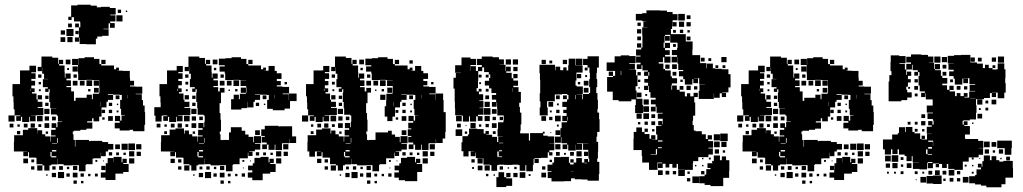

<svg xmlns="http://www.w3.org/2000/svg" viewBox="-20 -764 4342 815"><path d="M294 -691H284V-679H270V-693H282V-741H309V-744H365V-740H391V-733H408V-735H446V-730H471V-702H448V-699H470V-673H448V-666H467V-646H447V-665H441V-642H419V-640H441V-612H414V-609H393V-600H387V-576H347V-577H318V-604H316V-587H298V-605H315V-648H321V-669H320V-673H294ZM480 -723H494V-709H480ZM514 -719H520V-713H514ZM474 -699H500V-673H474ZM269 -664H285V-648H269ZM299 -648V-664H315V-648ZM262 -641H292V-611H262ZM238 -635H256V-617H238ZM300 -619V-633H314V-619ZM288 -607V-585H266V-607ZM237 -606H257V-586H237ZM594 -288H596V-234H593V-207H545V-213H530V-210H488V-219H467V-243H488V-250H468V-272H490V-252H496V-274H510V-276H494V-302H490V-340H497V-361H489V-362H460V-365H438V-362H460V-340H438V-332H432V-308H411V-269H401V-249H377V-262H371V-249H350V-244H372V-218H347V-213H321V-209H294V-206H289V-194H292V-170H298V-141H300V-170H358V-165H364V-166H414V-161H439V-153H461V-129H439V-121H429V-101H409V-116H408V-92H379V-91H373V-67H346V-64H343V-37H315V-63H288V-62H250V-67H225V-91H224V-66H198V-62H190V-40H168V-62H160V-67H135V-94H132V-95H103V-118H99V-101H79V-121H96V-122H79V-121H39V-161H40V-190H77V-213H100V-220H138V-197H139V-211H159V-194H172V-185H193V-163H195V-185H216V-189H197V-213H216V-221H199V-241H219V-224H224V-246H244V-248H226V-273H221V-278H196V-304H219V-305H193V-331H189V-371H191V-385H186V-374H172V-388H183V-394H162V-428H183V-429H167V-451H159V-478H158V-462H140V-480H156V-524H202V-519H227V-493H230V-510H248V-492H231V-486H254V-457H255V-434H258V-452H280V-430H262V-423H281V-399H262V-394H282V-376H294V-336H301V-349H348V-362H370V-343H374V-366H400V-370H402V-393H401V-424H372V-425H346V-424H312V-453H311V-488H286V-514H312V-489H313V-517H339V-521H379V-514H402V-492H410V-486H464V-470H473V-477H485V-465H478V-464H502V-463H531V-434H532V-421H549V-401H532V-397H555V-396H584V-366H556V-364H582V-339H587V-316H594ZM259 -511H279V-491H259ZM410 -510H428V-492H410ZM49 -271H66V-274H42V-300H38V-329H37V-355H33V-407H65V-465H105V-485H133V-457H113V-453H131V-429H113V-421H129V-401H113V-389H127V-373H116V-367H135V-342H140V-332H160V-310H140V-306H164V-276H136V-274H112V-273H131V-249H107V-268H104V-246H74V-268H69V-251H49ZM288 -482H310V-460H288ZM273 -475V-467H265V-475ZM142 -448H156V-434H142ZM292 -434V-448H306V-434ZM347 -423H371V-399H347ZM378 -422H400V-400H378ZM309 -401H289V-421H309ZM319 -401V-421H339V-401ZM144 -416H154V-406H144ZM399 -391V-371H379V-391ZM111 -387H110V-378H111ZM364 -386V-376H354V-386ZM153 -385V-377H145V-385ZM522 -346V-361H521V-346ZM140 -360H158V-342H140ZM471 -359H487V-343H471ZM172 -358H186V-344H172ZM405 -313H406V-332H405ZM186 -314H172V-328H186ZM442 -328H456V-314H442ZM476 -318V-324H482V-318ZM190 -280H168V-302H190ZM412 -298H426V-284H412ZM456 -284H442V-298H456ZM483 -287H475V-295H483ZM16 -274H42V-248H16ZM137 -273H161V-249H137ZM459 -251H439V-271H459ZM170 -252V-270H188V-252ZM201 -253V-269H217V-253ZM424 -266V-256H414V-266ZM169 -241H189V-221H169ZM128 -240V-222H110V-240ZM37 -223H21V-239H37ZM97 -239V-223H81V-239ZM155 -237V-225H143V-237ZM54 -226V-236H64V-226ZM66 -194H52V-208H66ZM184 -206V-196H174V-206ZM223 -158H226V-178H223ZM201 -155H222V-157H201ZM553 -127H525V-155H553ZM496 -154H522V-128H496ZM580 -130H558V-152H580ZM469 -151H489V-131H469ZM219 -127H201V-121H219ZM550 -100H528V-122H550ZM578 -102H560V-120H578ZM194 -119V-100H198V-96H219V-101H199V-119ZM442 -104V-118H456V-104ZM485 -117V-105H473V-117ZM514 -116V-106H504V-116ZM518 -72H503V-68H526V-34H503V-27H470V0H428V-10H408V-32H428V-42H429V-71H437V-93H461V-75H462V-98H496V-75H500V-90H518ZM550 -70H528V-92H550ZM99 -71H79V-91H99ZM113 -75V-87H125V-75ZM385 -77V-85H393V-77ZM417 -79V-83H421V-79ZM160 -40H138V-62H160ZM290 -42V-60H308V-42ZM410 -42V-60H428V-42ZM231 -43V-59H247V-43ZM126 -44H112V-58H126ZM202 -44V-58H216V-44ZM264 -46V-56H274V-46ZM252 -8H226V-34H252ZM309 -11H289V-31H309ZM218 -12H200V-30H218ZM276 -14H262V-28H276ZM336 -14H322V-28H336ZM395 -15H383V-27H395ZM364 -16H354V-26H364ZM182 -18H176V-24H182ZM306 16H292V2H306ZM334 14H324V4H334Z M1032 -116V-92H997V-67H970V-64H967V-37H939V-63H912V-62H874V-67H849V-90H848V-66H822V-62H814V-40H792V-62H784V-67H759V-94H756V-95H727V-118H723V-101H703V-121H720V-122H703V-121H663V-161H664V-190H700V-214H725V-219H761V-197H764V-210H782V-194H796V-185H817V-163H819V-185H840V-189H821V-213H840V-220H822V-242H844V-224H847V-247H849V-273H845V-277H819V-305H817V-331H813V-371H815V-385H810V-374H796V-388H807V-394H786V-428H790V-451H783V-478H782V-462H764V-480H780V-524H826V-518H850V-493H854V-510H872V-492H855V-486H878V-457H879V-434H882V-452H904V-430H886V-423H905V-399H886V-394H906V-376H913V-391H933V-371H918V-326H912V-284H916V-256H918V-206H913V-194H916V-170H922V-168H924V-170H952V-202H960V-224H1006V-209H1021V-193H1035V-183H1055V-160H1058V-186H1088V-156H1062V-153H1085V-129H1062V-122H1038V-120H1052V-102H1034V-116ZM1207 -339V-367H1239V-335H1211V-303H1188V-296H1138V-302H1114V-340H1121V-361H1113V-362H1084V-364H1062V-362H1084V-340H1062V-332H1056V-308H1030V-332H1029V-305H1005V-299H961V-343H972V-362H994V-343H998V-366H1024V-370H1026V-393H1025V-399H1001V-423H1025V-424H996V-425H970V-424H936V-452H934V-460H912V-482H934V-487H909V-515H937V-517H963V-521H1003V-514H1026V-492H1034V-486H1088V-470H1097V-477H1109V-465H1102V-464H1120V-484H1146V-463H1155V-453H1175V-429H1155V-420H1172V-402H1155V-397H1179V-395H1207V-367H1180V-364H1206V-339ZM883 -511H903V-491H883ZM1034 -510H1052V-492H1034ZM666 -273V-248H640V-273H635V-309H662V-329H661V-355H657V-407H689V-465H730V-484H756V-458H737V-453H755V-429H737V-420H752V-402H737V-389H751V-373H740V-367H759V-341H763V-332H784V-310H763V-306H788V-276H759V-275H736V-273H755V-249H731V-268H728V-246H698V-268H693V-251H673V-271H690V-274H671V-273ZM898 -476V-466H888V-476ZM766 -448H780V-434H766ZM916 -434V-448H930V-434ZM971 -423H995V-399H971ZM933 -401H913V-421H933ZM943 -421H963V-401H943ZM767 -417H779V-405H767ZM1188 -416H1198V-406H1188ZM1002 -370V-392H1024V-370ZM735 -387H733V-378H735ZM988 -386V-376H978V-386ZM777 -385V-377H769V-385ZM956 -384V-378H950V-384ZM1146 -346V-361H1145V-346ZM764 -360H782V-342H764ZM1095 -359H1111V-343H1095ZM796 -358H810V-344H796ZM810 -314H796V-328H810ZM1066 -314V-328H1080V-314ZM1106 -324V-318H1100V-324ZM814 -280H792V-302H814ZM761 -273H785V-249H761ZM794 -252V-270H812V-252ZM826 -254V-269H841V-254ZM793 -241H813V-221H793ZM752 -240V-222H734V-240ZM661 -223H645V-239H661ZM721 -239V-223H705V-239ZM779 -237V-225H767V-237ZM678 -226V-236H688V-226ZM1166 -228H1220V-185H1237V-157H1209V-174H1208V-156H1179V-155H1177V-127H1149V-150H1146V-128H1120V-150H1113V-131H1093V-151H1112V-159H1091V-183H1104V-187H1089V-215H1104V-230H1162V-227H1166ZM1083 -191H1063V-211H1083ZM689 -195H677V-207H689ZM808 -206V-196H798V-206ZM847 -158H849V-178H847ZM825 -155H846V-157H825ZM1204 -130H1182V-152H1204ZM842 -127H825V-121H842ZM1174 -100H1152V-122H1174ZM1202 -102H1184V-120H1202ZM818 -119V-100H822V-96H842V-101H823V-119ZM1080 -118V-104H1066V-118ZM1097 -105V-117H1109V-105ZM1128 -106V-116H1138V-106ZM1142 -72H1127V-68H1150V-34H1127V-27H1095V1H1051V-10H1032V-32H1051V-41H1033V-61H1053V-71H1060V-94H1086V-98H1120V-75H1124V-90H1142ZM1174 -70H1152V-92H1174ZM722 -72H704V-90H722ZM750 -74H736V-88H750ZM1009 -85H1017V-77H1009ZM1045 -83V-79H1041V-83ZM784 -40H762V-62H784ZM914 -42V-60H932V-42ZM750 -44H736V-58H750ZM856 -44V-58H870V-44ZM827 -45V-57H839V-45ZM888 -46V-56H898V-46ZM1015 -53V-49H1011V-53ZM876 -8H850V-34H876ZM933 -11H913V-31H933ZM842 -12H824V-30H842ZM900 -14H886V-28H900ZM1020 -14H1006V-28H1020ZM959 -15H947V-27H959ZM988 -16H978V-26H988ZM806 -18H800V-24H806ZM930 16H916V2H930ZM958 14H948V4H958Z M1654 -116V-92H1619V-67H1592V-64H1589V-37H1561V-63H1534V-62H1496V-67H1471V-90H1470V-66H1444V-62H1436V-40H1414V-62H1406V-67H1381V-94H1378V-95H1349V-118H1345V-101H1325V-121H1342V-122H1325V-121H1317V-99H1293V-121H1285V-161H1286V-190H1322V-214H1347V-219H1383V-197H1386V-210H1404V-194H1418V-185H1439V-163H1441V-185H1462V-189H1443V-213H1462V-220H1444V-242H1466V-224H1469V-247H1471V-273H1467V-277H1441V-305H1439V-331H1435V-371H1437V-385H1432V-374H1418V-388H1429V-394H1408V-428H1412V-451H1405V-478H1404V-462H1386V-480H1402V-524H1448V-518H1472V-493H1476V-510H1494V-492H1477V-486H1500V-457H1501V-434H1504V-452H1526V-430H1508V-423H1527V-399H1508V-394H1528V-376H1535V-391H1555V-371H1540V-326H1534V-284H1538V-256H1540V-206H1535V-194H1538V-170H1544V-168H1546V-170H1574V-202H1627V-209H1643V-193H1657V-183H1677V-160H1680V-186H1710V-156H1684V-153H1707V-129H1684V-122H1660V-120H1674V-102H1656V-116ZM1863 -288H1872V-204H1870V-176H1859V-157H1831V-174H1830V-156H1801V-155H1799V-127H1771V-150H1768V-128H1742V-150H1735V-131H1715V-151H1734V-159H1713V-183H1726V-187H1711V-215H1726V-219H1713V-243H1734V-250H1714V-272H1736V-252H1742V-274H1756V-275H1739V-302H1736V-340H1743V-361H1735V-362H1706V-364H1684V-362H1706V-340H1684V-332H1678V-308H1657V-269H1646V-250H1624V-269H1613V-313H1619V-337H1620V-366H1646V-370H1648V-393H1647V-399H1623V-423H1647V-424H1618V-425H1592V-424H1558V-452H1556V-460H1534V-482H1556V-487H1531V-515H1559V-517H1585V-521H1625V-514H1648V-492H1656V-486H1710V-470H1719V-477H1731V-465H1724V-464H1742V-484H1768V-463H1777V-453H1797V-429H1777V-420H1794V-402H1777V-397H1801V-395H1829V-367H1802V-364H1828V-339H1829V-367H1861V-339H1863ZM1505 -511H1525V-491H1505ZM1656 -510H1674V-492H1656ZM1718 -508H1732V-494H1718ZM1295 -271H1312V-274H1288V-300H1284V-329H1283V-355H1279V-407H1311V-465H1352V-484H1378V-458H1359V-453H1377V-429H1359V-420H1374V-402H1359V-389H1373V-373H1362V-367H1381V-341H1385V-332H1406V-310H1385V-306H1410V-276H1381V-275H1358V-273H1377V-249H1353V-268H1350V-246H1320V-268H1315V-251H1295ZM1520 -476V-466H1510V-476ZM1388 -448H1402V-434H1388ZM1538 -434V-448H1552V-434ZM1593 -423H1617V-399H1593ZM1555 -401H1535V-421H1555ZM1565 -421H1585V-401H1565ZM1389 -417H1401V-405H1389ZM1810 -416H1820V-406H1810ZM1624 -370V-392H1646V-370ZM1357 -387H1355V-378H1357ZM1600 -376V-386H1610V-376ZM1399 -385V-377H1391V-385ZM1578 -384V-378H1572V-384ZM1616 -340H1594V-362H1616ZM1768 -346V-361H1767V-346ZM1386 -360H1404V-342H1386ZM1717 -359H1733V-343H1717ZM1418 -358H1432V-344H1418ZM1651 -313H1652V-332H1651ZM1432 -314H1418V-328H1432ZM1688 -328H1702V-314H1688ZM1722 -318V-324H1728V-318ZM1436 -280H1414V-302H1436ZM1702 -284H1688V-298H1702ZM1659 -297H1671V-285H1659ZM1729 -287H1721V-295H1729ZM1262 -274H1288V-248H1262ZM1383 -273H1407V-249H1383ZM1705 -251H1685V-271H1705ZM1416 -252V-270H1434V-252ZM1448 -254V-269H1463V-254ZM1670 -266V-256H1660V-266ZM1415 -241H1435V-221H1415ZM1374 -240V-222H1356V-240ZM1343 -239V-223H1327V-239ZM1401 -237V-225H1389V-237ZM1300 -226V-236H1310V-226ZM1705 -191H1685V-211H1705ZM1311 -195H1299V-207H1311ZM1430 -206V-196H1420V-206ZM1469 -158H1471V-178H1469ZM1447 -155H1468V-157H1447ZM1826 -130H1804V-152H1826ZM1464 -127H1447V-121H1464ZM1796 -100H1774V-122H1796ZM1824 -102H1806V-120H1824ZM1440 -119V-100H1444V-96H1464V-101H1445V-119ZM1702 -118V-104H1688V-118ZM1719 -105V-117H1731V-105ZM1750 -106V-116H1760V-106ZM1764 -72H1749V-68H1772V-34H1751V5H1699V1H1673V-10H1654V-32H1673V-41H1655V-61H1675V-71H1682V-94H1708V-98H1742V-75H1746V-90H1764ZM1796 -70H1774V-92H1796ZM1344 -72H1326V-90H1344ZM1372 -74H1358V-88H1372ZM1631 -85H1639V-77H1631ZM1667 -83V-79H1663V-83ZM1406 -40H1384V-62H1406ZM1536 -42V-60H1554V-42ZM1372 -44H1358V-58H1372ZM1478 -44V-58H1492V-44ZM1449 -45V-57H1461V-45ZM1510 -46V-56H1520V-46ZM1637 -53V-49H1633V-53ZM1498 -8H1472V-34H1498ZM1555 -11H1535V-31H1555ZM1464 -12H1446V-30H1464ZM1522 -14H1508V-28H1522ZM1642 -14H1628V-28H1642ZM1581 -15H1569V-27H1581ZM1610 -16H1600V-26H1610ZM1428 -18H1422V-24H1428ZM1552 16H1538V2H1552ZM1580 14H1570V4H1580Z M2515 -204V-184H2512V-162H2519V-120H2518V-91H2515V-77H2524V-25H2522V3H2474V-2H2449V-3H2420V-7H2404V5H2375V6H2321V-8H2305V-34H2321V-37H2304V-65H2325V-74H2332V-97H2361V-98H2395V-73H2400V-66H2415V-74H2426V-93H2450V-74H2460V-89H2476V-77H2481V-91H2478V-120H2477V-128H2455V-154H2477V-155H2452V-156H2429V-154H2451V-128H2425V-150H2424V-125H2392V-150H2388V-131H2368V-151H2387V-156H2363V-182H2361V-158H2335V-184H2359V-220H2364V-245H2387V-250H2367V-272H2385V-284H2371V-298H2385V-310H2367V-332H2387V-342H2393V-361H2388V-365H2366V-363H2335V-334H2302V-308H2305V-274H2271V-308H2274V-334H2271V-368H2273V-425H2272V-453H2270V-489H2336V-466H2338V-481H2358V-466H2371V-478H2385V-465H2392V-487H2394V-515H2422V-487H2424V-486H2453V-456H2427V-422H2423V-401H2428V-397H2454V-365H2428V-364H2451V-343H2454V-365H2480V-369H2485V-394H2481V-428H2484V-455H2482V-477H2474V-488H2455V-514H2474V-525H2522V-477H2514V-455H2512V-428H2515V-394H2511V-369H2516V-341H2518V-301H2516V-286H2523V-258H2525V-204ZM2276 -94V-93H2249V-90H2245V-64H2242V-37H2214V-63H2210V-39H2186V-63H2180V-65H2155V-64H2121V-65H2096V-63H2090V-39H2066V-63H2060V-65H2032V-92H2029V-93H2000V-116H1998V-101H1978V-121H1993V-122H1969V-100H1947V-122H1939V-160H1943V-186H1966V-193H1971V-218H2005V-216H2033V-197H2041V-208H2055V-194H2044V-192H2069V-183H2090V-161H2095V-184H2114V-185H2092V-217H2094V-245H2117V-252H2118V-274H2091V-303H2090V-329H2088V-311H2068V-331H2086V-341H2068V-361H2086V-369H2066V-389H2056V-401H2038V-421H2056V-433H2061V-448H2055V-458H2035V-478H2027V-462H2010V-419H2009V-390H2003V-376H2012V-387H2024V-375H2013V-364H2031V-338H2015V-335H2032V-307H2015V-305H2032V-277H2009V-271H2028V-251H2008V-270H2001V-248H1975V-270H1971V-248H1945V-273H1940V-275H1912V-304H1911V-333H1910V-388H1905V-434H1915V-454H1937V-455H1912V-487H1939V-520H1977V-514H2001V-488H1977V-483H2000V-463H2009V-480H2025V-488H2005V-514H2025V-524H2071V-521H2098V-512H2119V-490H2101V-489H2126V-462H2128V-481H2148V-461H2129V-455H2152V-432H2159V-422H2179V-400H2159V-394H2181V-374H2191V-328H2184V-310H2187V-286H2193V-236H2190V-209H2188V-198H2225V-169H2226V-167H2230V-199H2284V-205H2292V-197H2286V-188H2305V-185H2332V-157H2312V-156H2333V-126H2312V-118H2325V-104H2311V-117H2305V-94ZM2424 -515H2452V-487H2424ZM2127 -512H2149V-490H2127ZM2157 -512H2179V-490H2157ZM2279 -510H2297V-492H2279ZM2369 -510H2387V-492H2369ZM2312 -507H2324V-495H2312ZM1975 -482V-463H1976V-482ZM2177 -480V-462H2159V-480ZM2474 -465H2462V-477H2474ZM2159 -450H2177V-432H2159ZM2429 -450H2447V-432H2429ZM2012 -447H2024V-435H2012ZM2042 -435V-447H2054V-435ZM2464 -437V-445H2472V-437ZM2478 -401H2458V-421H2478ZM2443 -416V-406H2433V-416ZM2022 -415V-407H2014V-415ZM2478 -371H2458V-391H2478ZM2154 -390V-374H2155V-390ZM2042 -375V-387H2054V-375ZM2425 -343V-361H2423V-343ZM2056 -343H2040V-359H2056ZM2340 -359H2356V-343H2340ZM2370 -343V-359H2386V-343ZM2059 -310H2037V-332H2059ZM2308 -331H2328V-311H2308ZM2344 -317V-325H2352V-317ZM2062 -277H2034V-305H2062ZM2068 -301H2088V-281H2068ZM2355 -284H2341V-298H2355ZM2314 -287V-295H2322V-287ZM1940 -249H1916V-273H1940ZM2360 -249H2336V-273H2360ZM2037 -272H2059V-250H2037ZM2278 -271H2298V-251H2278ZM2085 -268V-254H2071V-268ZM2101 -254V-268H2115V-254ZM2311 -268H2325V-254H2311ZM2389 -252H2391V-268H2389ZM1977 -220V-242H1999V-220ZM2088 -221H2068V-241H2088ZM1920 -223V-239H1936V-223ZM2055 -238V-224H2041V-238ZM2013 -226V-236H2023V-226ZM2344 -227V-235H2352V-227ZM1956 -229V-233H1960V-229ZM1942 -187H1914V-215H1942ZM2358 -191H2338V-211H2358ZM2084 -207V-195H2072V-207ZM1963 -196H1953V-206H1963ZM2320 -203V-199H2316V-203ZM2098 -156H2116V-158H2098ZM2337 -152H2359V-130H2337ZM2111 -126H2098V-122H2111ZM2427 -100V-122H2449V-100ZM2091 -121V-99H2096V-97H2111V-100H2097V-121ZM2477 -102H2459V-120H2477ZM2356 -119V-103H2340V-119ZM2400 -119H2416V-103H2400ZM2374 -107V-115H2382V-107ZM2029 -70H2007V-92H2029ZM2267 -90V-72H2249V-90ZM1995 -74H1981V-88H1995ZM2401 -74V-88H2415V-74ZM2323 -86V-76H2313V-86ZM2461 -73V-71H2472V-73ZM2059 -40H2037V-62H2059ZM2028 -41H2008V-61H2028ZM2101 -44V-58H2115V-44ZM2295 -58V-44H2281V-58ZM2163 -46V-56H2173V-46ZM1992 -47H1984V-55H1992ZM2135 -48V-54H2141V-48ZM2415 -36H2404V-35H2415ZM2120 -12H2129V-7H2154V25H2129V30H2087V-12H2096V-33H2120ZM2210 -9H2186V-33H2210ZM2298 -11H2278V-31H2298ZM2129 -30H2147V-12H2129ZM2177 -12H2159V-30H2177ZM2053 -16H2043V-26H2053ZM2232 -17H2224V-25H2232ZM2081 -18H2075V-24H2081Z M3072 -470V-449H3081V-393H3072V-372H3046V-370H3062V-352H3044V-368H3035V-349H3011V-368H3010V-344H2946V-378H2949V-405H2972V-406H2948V-432H2926V-431H2943V-411H2923V-428H2919V-405H2887V-428H2880V-440H2862V-462H2880V-467H2859V-494H2856V-522H2855V-499H2831V-523H2854V-530H2832V-552H2854V-560H2856V-583H2825V-616H2803V-611H2801V-583H2797V-561H2802V-582H2824V-560H2803V-551H2823V-531H2803V-524H2826V-498H2800V-521H2794V-500H2776V-494H2796V-471H2803V-465H2827V-440H2832V-432H2854V-410H2832V-402H2830V-383H2833V-401H2853V-383H2865V-375H2887V-355H2896V-368H2910V-355H2924V-370H2942V-352H2927V-329H2931V-273H2922V-252H2920V-233H2925V-210H2932V-207H2959V-194H2976V-174H2984V-190H3002V-172H2986V-165H3007V-137H2987V-134H3006V-108H2987V-97H2944V-80H2922V-72H2921V-43H2887V-17H2859V-45H2885V-46H2858V-68H2852V-52H2834V-68H2821V-53H2805V-69H2793V-51H2773V-71H2791V-74H2771V-43H2735V-74H2706V-102H2704V-127H2669V-175H2670V-204H2681V-223H2705V-204H2716V-195H2737V-175H2744V-190H2762V-172H2747V-171H2770V-193H2765V-229H2788V-232H2774V-250H2792V-236H2794V-251H2793V-260H2772V-282H2793V-285H2767V-311H2763V-321H2743V-341H2763V-349H2741V-373H2735V-399H2732V-382H2714V-400H2731V-413H2715V-429H2731V-442H2714V-460H2730V-465H2707V-487H2703V-471H2683V-491H2699V-498H2680V-524H2699V-528H2680V-554H2702V-562H2707V-614H2706V-648H2728V-649H2711V-673H2724V-674H2706V-677H2679V-705H2706V-708H2724V-720H2782V-719H2811V-713H2835V-704H2856V-678H2835V-670H2852V-652H2834V-669H2833V-641H2828V-619H2891V-588H2920V-554H2919V-530H2952V-496H2978V-474H2980V-494H3006V-474H3016V-472H3044V-470ZM2859 -705H2887V-677H2859ZM2895 -699H2911V-683H2895ZM2862 -672H2884V-650H2862ZM2894 -670H2912V-652H2894ZM2686 -654V-668H2700V-654ZM2702 -622H2684V-640H2702ZM2880 -638V-624H2866V-638ZM2849 -637V-625H2837V-637ZM2898 -626V-636H2908V-626ZM2823 -611V-591H2803V-611ZM2701 -609V-593H2685V-609ZM2911 -593H2895V-609H2911ZM2684 -562V-580H2702V-562ZM2837 -565V-577H2849V-565ZM2679 -318V-342H2660V-334H2606V-339H2581V-375H2557V-437H2582V-442H2591V-463H2555V-499H2589V-525H2615V-529H2651V-526H2678V-496H2651V-493H2675V-469H2651V-468H2680V-444H2686V-398H2678V-380H2682V-345H2707V-318H2710V-284H2676V-318ZM3042 -522H3064V-500H3042ZM2955 -519H2971V-503H2955ZM2987 -517H2999V-505H2987ZM2833 -491H2853V-471H2833ZM2822 -490V-472H2804V-490ZM3017 -487H3029V-475H3017ZM3059 -487V-475H3047V-487ZM2617 -445V-463H2615V-445ZM2564 -442V-460H2582V-442ZM2851 -459V-443H2835V-459ZM2686 -458H2700V-444H2686ZM2732 -443H2736V-458H2732ZM2688 -426H2698V-416H2688ZM2878 -426V-416H2868V-426ZM2912 -400V-382H2894V-400ZM2865 -399H2881V-383H2865ZM2940 -398V-384H2926V-398ZM2696 -394V-388H2690V-394ZM2703 -351H2683V-371H2703ZM2719 -357V-365H2727V-357ZM2734 -320H2712V-342H2734ZM2735 -289H2711V-313H2735ZM2763 -291H2743V-311H2763ZM2735 -259H2711V-283H2735ZM2682 -282H2704V-260H2682ZM2745 -279H2761V-263H2745ZM2761 -233H2745V-249H2761ZM2730 -248V-234H2716V-248ZM2698 -246V-236H2688V-246ZM2716 -218H2730V-204H2716ZM2758 -216V-206H2748V-216ZM3037 -197H3069V-165H3037ZM3010 -194H3036V-168H3010ZM2792 -163V-168H2773V-163ZM3011 -163H3035V-139H3011ZM3042 -162H3064V-140H3042ZM2789 -139H2773V-135H2789ZM2769 -108V-131H2764V-110H2742V-108ZM3032 -130V-112H3014V-130ZM3058 -126V-116H3048V-126ZM3044 -100H3062V-84H3076V-38H3075V-9H3050V26H2996V21H2971V14H2948V-16H2971V-23H2978V-46H2996V-51H2983V-71H3003V-81H3010V-104H3036V-84H3044ZM2989 -87V-95H2997V-87ZM2960 -94H2966V-88H2960ZM2930 -58V-64H2936V-58ZM2966 -58H2960V-64H2966ZM2793 -21H2773V-41H2793ZM2821 -23H2805V-39H2821ZM2850 -24H2836V-38H2850ZM2970 -24H2956V-38H2970ZM2898 -26V-36H2908V-26ZM2947 13H2919V-15H2947ZM2910 6H2896V-8H2910Z M3687 -288H3689V-234H3686V-207H3638V-213H3623V-210H3581V-219H3560V-243H3581V-250H3561V-272H3583V-252H3589V-274H3603V-276H3587V-302H3583V-340H3590V-361H3582V-362H3553V-365H3531V-362H3553V-340H3531V-332H3525V-308H3504V-269H3494V-249H3470V-262H3464V-249H3443V-244H3465V-218H3440V-213H3414V-209H3387V-206H3382V-194H3385V-170H3391V-141H3393V-170H3451V-165H3457V-166H3507V-161H3532V-153H3554V-129H3532V-121H3522V-101H3502V-116H3501V-92H3472V-91H3466V-67H3439V-64H3436V-37H3408V-63H3381V-62H3343V-67H3318V-91H3317V-66H3291V-62H3283V-40H3261V-62H3253V-67H3228V-94H3225V-95H3196V-118H3192V-101H3172V-121H3189V-122H3172V-121H3132V-161H3133V-190H3170V-213H3193V-220H3231V-197H3232V-211H3252V-194H3265V-185H3286V-163H3288V-185H3309V-189H3290V-213H3309V-221H3292V-241H3312V-224H3317V-246H3337V-248H3319V-273H3314V-278H3289V-304H3312V-305H3286V-331H3282V-371H3284V-385H3279V-374H3265V-388H3276V-394H3255V-428H3276V-429H3260V-451H3252V-478H3251V-462H3233V-480H3249V-524H3295V-519H3320V-493H3323V-510H3341V-492H3324V-486H3347V-457H3348V-434H3351V-452H3373V-430H3355V-423H3374V-399H3355V-394H3375V-376H3387V-336H3394V-349H3441V-362H3463V-343H3467V-366H3493V-370H3495V-393H3494V-424H3465V-425H3439V-424H3405V-453H3404V-488H3379V-514H3405V-489H3406V-517H3432V-521H3472V-514H3495V-492H3503V-486H3557V-470H3566V-477H3578V-465H3571V-464H3595V-463H3624V-434H3625V-421H3642V-401H3625V-397H3648V-396H3677V-366H3649V-364H3675V-339H3680V-316H3687ZM3352 -511H3372V-491H3352ZM3503 -510H3521V-492H3503ZM3142 -271H3159V-274H3135V-300H3131V-329H3130V-355H3126V-407H3158V-465H3198V-485H3226V-457H3206V-453H3224V-429H3206V-421H3222V-401H3206V-389H3220V-373H3209V-367H3228V-342H3233V-332H3253V-310H3233V-306H3257V-276H3229V-274H3205V-273H3224V-249H3200V-268H3197V-246H3167V-268H3162V-251H3142ZM3381 -482H3403V-460H3381ZM3366 -475V-467H3358V-475ZM3235 -448H3249V-434H3235ZM3385 -434V-448H3399V-434ZM3440 -423H3464V-399H3440ZM3471 -422H3493V-400H3471ZM3402 -401H3382V-421H3402ZM3412 -401V-421H3432V-401ZM3237 -416H3247V-406H3237ZM3492 -391V-371H3472V-391ZM3204 -387H3203V-378H3204ZM3457 -386V-376H3447V-386ZM3246 -385V-377H3238V-385ZM3615 -346V-361H3614V-346ZM3233 -360H3251V-342H3233ZM3564 -359H3580V-343H3564ZM3265 -358H3279V-344H3265ZM3498 -313H3499V-332H3498ZM3279 -314H3265V-328H3279ZM3535 -328H3549V-314H3535ZM3569 -318V-324H3575V-318ZM3283 -280H3261V-302H3283ZM3505 -298H3519V-284H3505ZM3549 -284H3535V-298H3549ZM3576 -287H3568V-295H3576ZM3109 -274H3135V-248H3109ZM3230 -273H3254V-249H3230ZM3552 -251H3532V-271H3552ZM3263 -252V-270H3281V-252ZM3294 -253V-269H3310V-253ZM3517 -266V-256H3507V-266ZM3262 -241H3282V-221H3262ZM3221 -240V-222H3203V-240ZM3130 -223H3114V-239H3130ZM3190 -239V-223H3174V-239ZM3248 -237V-225H3236V-237ZM3147 -226V-236H3157V-226ZM3159 -194H3145V-208H3159ZM3277 -206V-196H3267V-206ZM3316 -158H3319V-178H3316ZM3294 -155H3315V-157H3294ZM3646 -127H3618V-155H3646ZM3589 -154H3615V-128H3589ZM3673 -130H3651V-152H3673ZM3562 -151H3582V-131H3562ZM3312 -127H3294V-121H3312ZM3643 -100H3621V-122H3643ZM3671 -102H3653V-120H3671ZM3287 -119V-100H3291V-96H3312V-101H3292V-119ZM3535 -104V-118H3549V-104ZM3578 -117V-105H3566V-117ZM3607 -116V-106H3597V-116ZM3611 -72H3596V-68H3619V-34H3596V-27H3563V0H3521V-10H3501V-32H3521V-42H3522V-71H3530V-93H3554V-75H3555V-98H3589V-75H3593V-90H3611ZM3643 -70H3621V-92H3643ZM3192 -71H3172V-91H3192ZM3206 -75V-87H3218V-75ZM3478 -77V-85H3486V-77ZM3510 -79V-83H3514V-79ZM3253 -40H3231V-62H3253ZM3383 -42V-60H3401V-42ZM3503 -42V-60H3521V-42ZM3324 -43V-59H3340V-43ZM3219 -44H3205V-58H3219ZM3295 -44V-58H3309V-44ZM3357 -46V-56H3367V-46ZM3345 -8H3319V-34H3345ZM3402 -11H3382V-31H3402ZM3311 -12H3293V-30H3311ZM3369 -14H3355V-28H3369ZM3429 -14H3415V-28H3429ZM3488 -15H3476V-27H3488ZM3457 -16H3447V-26H3457ZM3275 -18H3269V-24H3275ZM3399 16H3385V2H3399ZM3427 14H3417V4H3427Z M4134 -107V-96H4092V-78H4067V-43H4031V-47H4005V-68H3999V-51H3979V-68H3966V-70H3940V-50H3918V-72H3938V-76H3918V-72H3915V-45H3883V-47H3855V-75H3880V-76H3854V-101H3850V-80H3828V-102H3820V-108H3796V-130H3790V-110H3768V-130H3762V-108H3736V-130H3728V-172H3767V-193H3791V-199H3796V-224H3822V-204H3825V-225H3853V-204H3862V-198H3886V-174H3892V-172H3915V-195H3935V-196H3914V-226H3935V-232H3920V-250H3938V-235H3943V-252H3940V-259H3917V-283H3940V-286H3914V-316H3939V-342H3910V-368H3908V-352H3890V-370H3906V-376H3884V-401H3879V-441H3883V-458H3877V-443H3861V-459H3876V-466H3854V-489H3851V-469H3827V-493H3847V-499H3827V-523H3847V-533H3891V-531H3919V-524H3942V-498H3922V-497H3945V-471H3948V-492H3970V-470H3949V-466H3974V-442H3980V-433H4001V-409H3980V-402H4000V-383H4010V-400H4028V-382H4011V-376H4034V-356H4041V-369H4057V-356H4071V-369H4087V-353H4074V-350H4094V-376H4119V-378H4096V-404H4119V-407H4095V-432H4070V-431H4089V-411H4069V-430H4065V-405H4033V-430H4028V-441H4009V-461H4028V-468H4006V-494H4028V-495H4003V-527H4030V-530H4059V-531H4099V-499H4127V-494H4152V-475H4161V-489H4177V-475H4193V-469H4210V-470H4215V-495H4243V-470H4248V-432H4247V-411H4249V-371H4243V-347H4215V-371H4191V-370H4208V-352H4190V-369H4182V-348H4157V-343H4123V-317H4125V-285H4123V-257H4097V-253H4069V-251H4066V-235H4071V-249H4087V-233H4073V-229H4097V-193H4076V-179H4077V-174H4132V-166H4154V-136H4134V-135H4153V-107ZM3798 -493H3821V-469H3827V-446H3830V-460H3848V-442H3834V-428H3846V-414H3834V-396H3827V-383H3831V-372H3850V-350H3831V-339H3806V-334H3752V-418H3755V-445H3764V-462H3760V-500H3761V-529H3797V-526H3824V-496H3798ZM3946 -524H3972V-498H3946ZM4216 -524H4242V-498H4216ZM3978 -522H4000V-500H3978ZM4100 -520H4118V-502H4100ZM4190 -520H4208V-502H4190ZM4131 -519H4147V-503H4131ZM3981 -489H3997V-473H3981ZM4193 -487H4205V-475H4193ZM3997 -443H3981V-459H3997ZM3862 -414V-428H3876V-414ZM4013 -415V-427H4025V-415ZM3877 -383H3861V-399H3877ZM4041 -399H4057V-383H4041ZM4072 -384V-398H4086V-384ZM3843 -395V-387H3835V-395ZM3863 -367H3875V-355H3863ZM4098 -346V-345H4121V-346ZM4128 -342H4150V-320H4128ZM4189 -341H4209V-321H4189ZM4163 -337H4175V-325H4163ZM4175 -295H4163V-307H4175ZM4135 -297V-305H4143V-297ZM4149 -261H4129V-281H4149ZM3891 -263V-279H3907V-263ZM3908 -232H3890V-250H3908ZM3833 -235V-247H3845V-235ZM3863 -247H3875V-235H3863ZM4112 -244V-238H4106V-244ZM3875 -205H3863V-217H3875ZM3904 -216V-206H3894V-216ZM3892 -188H3906V-174H3892ZM3940 -144H3941V-167H3920V-162H3940ZM4275 -135H4273V-107H4245V-135H4213V-167H4275ZM4157 -163H4181V-139H4157ZM4189 -161H4209V-141H4189ZM3936 -140H3920V-133H3936ZM3911 -110H3917V-130H3911ZM4178 -130V-112H4160V-130ZM4220 -130H4238V-112H4220ZM4204 -126V-116H4194V-126ZM3936 -109H3918V-106H3936ZM3793 -77H3765V-105H3793ZM4279 -52H4280V-10H4248V18H4231V31H4167V24H4144V19H4119V14H4094V-16H4119V-21H4125V-45H4144V-53H4131V-69H4147V-56H4150V-80H4156V-104H4182V-84H4189V-101H4209V-84H4222V-78H4239V-81H4279ZM3761 -79H3737V-103H3761ZM4267 -99V-83H4251V-99ZM3815 -85H3803V-97H3815ZM4105 -95H4113V-87H4105ZM4232 -94V-88H4226V-94ZM4141 -93V-89H4137V-93ZM3790 -50H3768V-72H3790ZM3849 -51H3829V-71H3849ZM3758 -52H3740V-70H3758ZM3966 -54H3952V-68H3966ZM3804 -56V-66H3814V-56ZM4075 -57V-65H4083V-57ZM4106 -58V-64H4112V-58ZM4031 -19H4007V-43H4031ZM3949 -21V-41H3969V-21ZM3921 -23V-39H3937V-23ZM3997 -23H3981V-39H3997ZM4056 -24H4042V-38H4056ZM3815 -25H3803V-37H3815ZM3875 -25H3863V-37H3875ZM3753 -27H3745V-35H3753ZM3783 -27H3775V-35H3783ZM3895 -27V-35H3903V-27ZM4113 -27H4105V-35H4113ZM3913 -17H3941V-19H3977V17H3941V15H3913ZM3911 11H3887V-13H3911ZM4091 11H4067V-13H4091ZM4027 7H4011V-9H4027ZM4056 6H4042V-8H4056ZM3994 4H3984V-6H3994ZM3871 1H3867V-3H3871Z"/></svg>

Font: Rubik-Storm
Style: Regular
Weight: 400
Designer: NaN (generative design), Hubert & Fischer (Rubik source font outlines)
Foundry: NaN, Hubert & Fischer
Version: Version 1.000